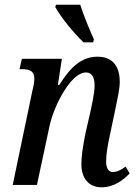

<svg xmlns="http://www.w3.org/2000/svg" viewBox="-20 -786 587 816"><path d="M335 -606H376L379 -619C361 -658 334 -724 321 -766H218L215 -756C239 -712 293 -646 335 -606ZM411 10C465 10 504 -21 531 -49L514 -78C494 -63 477 -55 459 -55C441 -55 431 -72 431 -100C431 -127 437 -166 446 -207L470 -321C477 -358 489 -404 489 -439C489 -496 465 -545 395 -545C329 -545 281 -504 232 -425H226L243 -536H73L63 -492H73C104 -492 126 -485 126 -452C126 -442 123 -421 118 -402L34 0H137L190 -248C207 -332 280 -478 345 -478C376 -478 382 -448 382 -423C382 -388 368 -329 362 -301L344 -223C331 -159 326 -121 326 -89C325 -32 355 10 411 10Z"/></svg>

Font: Noto Serif Condensed Medium
Style: Italic
Weight: 500
Width: 3
Italic angle: -12°
Designer: Monotype Design Team
Foundry: Monotype Imaging Inc.
Version: Version 2.013